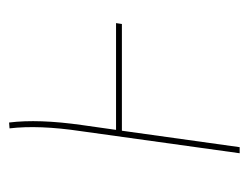

<svg xmlns="http://www.w3.org/2000/svg" viewBox="-84 -476 560 433"><g transform="rotate(-90 196.5 -260.0)"><path d="M360.4 -278.8 358.4 -265.6H117.7L80.6 0H66.9L116.7 -357.9Q130.9 -453.1 123 -519L136.2 -520Q144.5 -453.6 130.4 -355L119.6 -278.8Z"/></g></svg>

Font: Fira Sans Compressed Hair
Style: Italic
Weight: 100
Width: 3
Italic angle: -8°
Designer: Carrois Corporate & Edenspiekermann AG
Foundry: Carrois Corporate GbR & Edenspiekermann AG
Version: Version 4.203;PS 004.203;hotconv 1.0.88;makeotf.lib2.5.64775